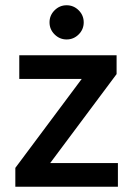

<svg xmlns="http://www.w3.org/2000/svg" viewBox="-20 -710 507 730"><path d="M38.3 0V-71.7L290.8 -410H53.3V-500H423.3V-428.3L170.8 -90H428.3V0ZM233.3 -560Q206.7 -560 187.5 -579.2Q168.3 -598.3 168.3 -625Q168.3 -651.7 187.5 -670.8Q206.7 -690 233.3 -690Q260 -690 279.2 -670.8Q298.3 -651.7 298.3 -625Q298.3 -598.3 279.2 -579.2Q260 -560 233.3 -560Z"/></svg>

Font: Funnel Sans Medium
Style: Regular
Weight: 500
Version: Version 1.000; Beta; Release 5; Build 24; ttfautohint (v1.8.